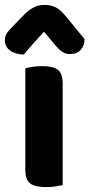

<svg xmlns="http://www.w3.org/2000/svg" viewBox="-42 -753 364 781"><path d="M145 8Q100 8 80.5 -7Q61 -22 61 -64V-475Q71 -478 89 -481Q107 -484 129 -484Q174 -484 193.5 -469Q213 -454 213 -412V0Q203 2 185 5Q167 8 145 8ZM137 -624Q124 -610 113.5 -598.5Q103 -587 93.5 -576Q84 -565 74.5 -554.5Q65 -544 55 -531Q20 -532 -1 -547.5Q-22 -563 -22 -589Q-22 -608 -12 -621Q-2 -634 18 -654L57 -694Q74 -711 93.5 -722Q113 -733 139 -733Q163 -733 183 -724Q203 -715 228 -684L302 -594Q302 -569 287 -551Q272 -533 242 -533Q224 -533 210 -543Q196 -553 182 -570Z"/></svg>

Font: Baloo Paaji 2
Style: Bold
Weight: 700
Designer: Shuchita Grover, Noopur Datye and Ek Type
Foundry: Ek Type
Version: Version 1.640;hotconv 1.0.111;makeotfexe 2.5.65597; ttfautoh